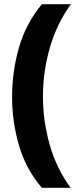

<svg xmlns="http://www.w3.org/2000/svg" viewBox="-20 -743 388 921"><path d="M38 -279Q38 -401 71.5 -516.5Q105 -632 181 -723H320Q252 -629 219 -513.5Q186 -398 186 -280Q186 -163 218.5 -48.5Q251 66 319 158H181Q105 70 71.5 -44Q38 -158 38 -279Z"/></svg>

Font: Noto Sans Gujarati ExtraBold
Style: Regular
Weight: 800
Designer: Jelle Bosma - Monotype Design Team, Universal Thirst
Foundry: Monotype Imaging Inc.
Version: Version 2.106; ttfautohint (v1.8.4.7-5d5b)